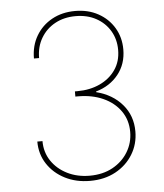

<svg xmlns="http://www.w3.org/2000/svg" viewBox="-53 -784 720 841"><g transform="rotate(-5 307.0 -363.5)"><path d="M309.7 9.9Q248.2 9.9 199.4 -14.9Q150.6 -39.8 122.2 -83.1Q93.8 -126.4 93.8 -181.8H116.5Q116.5 -132.8 142 -94.6Q167.6 -56.5 211.5 -34.6Q255.3 -12.8 309.7 -12.8Q367.5 -12.8 410.9 -36.6Q454.2 -60.4 478.5 -100.5Q502.8 -140.6 502.8 -188.9Q502.8 -241.1 475.1 -280.5Q447.4 -320 399 -341.8Q350.5 -363.6 288.4 -363.6H277V-386.4H288.4Q343 -386.4 386.7 -406.6Q430.4 -426.8 456 -463.8Q481.5 -500.7 481.5 -551.1Q481.5 -598 459.5 -634.9Q437.5 -671.9 398.6 -693.2Q359.7 -714.5 308.2 -714.5Q257.5 -714.5 218 -693Q178.6 -671.5 156.1 -633.3Q133.5 -595.2 133.5 -545.5H110.8Q110.8 -601.6 136.4 -644.9Q161.9 -688.2 206.5 -712.7Q251.1 -737.2 308.2 -737.2Q365.4 -737.2 409.6 -712.9Q453.8 -688.6 479 -646.5Q504.3 -604.4 504.3 -551.1Q504.3 -487.2 467.7 -441.4Q431.1 -395.6 369.3 -377.8V-375Q440.7 -356.9 483.1 -307.5Q525.6 -258.2 525.6 -188.9Q525.6 -133.2 498 -88.1Q470.5 -43 421.9 -16.5Q373.2 9.9 309.7 9.9Z"/></g></svg>

Font: Inter Thin BETA
Style: Regular
Weight: 100
Designer: Rasmus Andersson
Foundry: rsms
Version: Version 3.011;git-f93a4a705